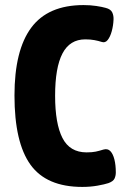

<svg xmlns="http://www.w3.org/2000/svg" viewBox="-20 -728 499 756"><path d="M304 8Q163 8 100 -79.5Q37 -167 37 -352Q37 -530 103 -619Q169 -708 309 -708Q336 -708 359 -704.5Q382 -701 396 -697Q416 -692 422 -679Q428 -666 427 -650Q426 -627 420 -605Q414 -583 404 -570.5Q394 -558 380 -563Q368 -567 352 -570Q336 -573 316 -573Q255 -573 226 -517.5Q197 -462 197 -351Q197 -241 226 -184.5Q255 -128 321 -128Q343 -128 357 -131Q371 -134 387 -139Q404 -144 414.5 -133Q425 -122 430.5 -100Q436 -78 436 -49Q436 -36 431 -25Q426 -14 407 -7Q392 -2 364 3Q336 8 304 8Z"/></svg>

Font: Asap Condensed VF Beta
Style: Regular
Weight: 400
Designer: Pablo Cosgaya
Foundry: Omnibus-Type
Version: Version 1.008